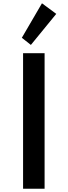

<svg xmlns="http://www.w3.org/2000/svg" viewBox="-20 -1149 412 1169"><path d="M322.5 -1064.5 235.5 -1129 113 -919 168 -875.5ZM251.5 0V-825H120.5V0Z"/></svg>

Font: Spartan SemiBold
Style: Regular
Weight: 600
Designer: Matt Bailey, Mirko Velimirovic
Foundry: Matt Bailey
Version: Version 1.003